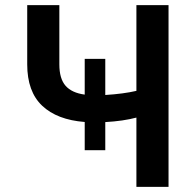

<svg xmlns="http://www.w3.org/2000/svg" viewBox="-20 -727 742 747"><path d="M389.6 -357.4Q460.4 -361.8 510.7 -373.5V-707H635.7V0H510.7V-269.5Q459.5 -255.9 389.6 -252V-142.6H309.6V-252.4Q202.1 -260.7 144 -315.7Q85.9 -370.6 85.9 -476.6V-707H210.9V-476.6Q210.9 -420.9 235.1 -393.3Q259.3 -365.7 309.6 -358.9V-498H389.6Z"/></svg>

Font: Pretendard SemiBold
Style: Regular
Weight: 600
Designer: Base glyphs from Inter by Rasmus Andersson; Hangeul glyphs from Noto Sans CJK(Source Han Sans) by Jang Soo-young and Kan
Foundry: Kil Hyung-jin
Version: Version 1.309